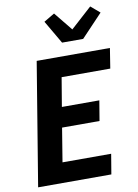

<svg xmlns="http://www.w3.org/2000/svg" viewBox="-105 -1064 810 1131"><g transform="rotate(-10 300.0 -498.0)"><path d="M29 0 150 -735H588L569 -615H278L249 -442H473L453 -322H229L196 -120H487L467 0ZM316 -815 235 -954 299 -992 389 -881 516 -996 570 -950 442 -815Z"/></g></svg>

Font: Iosevka Aile Heavy
Style: Italic
Weight: 900
Italic angle: -9°
Designer: Belleve Invis
Foundry: Belleve Invis
Version: Version 31.1.0; ttfautohint (v1.8.4)